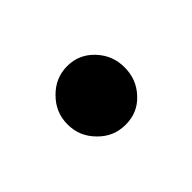

<svg xmlns="http://www.w3.org/2000/svg" viewBox="-41 -531 354 354"><g transform="rotate(45 135.5 -354.5)"><path d="M59.6 -356C59.6 -335 67.4 -317.4 82.5 -302.7C97.7 -287.6 115.2 -280.3 136.2 -280.3C157.2 -280.3 174.8 -287.6 189.9 -302.7C205.1 -317.4 212.4 -335 212.4 -356C212.4 -377 205.1 -394 189.9 -408.2C174.8 -422.4 157.2 -429.2 136.2 -429.2C115.2 -429.2 97.7 -422.4 82.5 -408.2C67.4 -394 59.6 -377 59.6 -356Z"/></g></svg>

Font: Estedad Bold
Style: Regular
Weight: 700
Designer: Amin Abedi
Version: Version 7.3